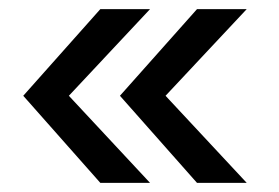

<svg xmlns="http://www.w3.org/2000/svg" viewBox="-20 -465 612 421"><path d="M309 -445H200L31 -255L200 -64H309L131 -255L309 -445ZM521 -445H412L243 -255L412 -64H521L343 -255L521 -445Z"/></svg>

Font: Maven Pro
Style: Medium
Weight: 500
Designer: Joe Prince
Foundry: Joe Prince
Version: Version 1.003